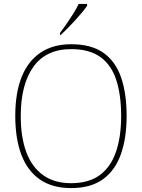

<svg xmlns="http://www.w3.org/2000/svg" viewBox="-20 -951 726 981"><path d="M343 10Q248 10 184.5 -33.5Q121 -77 89.5 -159.5Q58 -242 58 -359Q58 -476 90.5 -557.5Q123 -639 187 -682Q251 -725 344 -725Q446 -725 508 -681.5Q570 -638 598.5 -556Q627 -474 627 -358Q627 -247 598 -164Q569 -81 506.5 -35.5Q444 10 343 10ZM343 -15Q434 -15 490 -56.5Q546 -98 572.5 -175Q599 -252 599 -358Q599 -466 574 -542.5Q549 -619 493 -659.5Q437 -700 344 -700Q215 -700 150.5 -609.5Q86 -519 86 -358Q86 -250 114.5 -173.5Q143 -97 200.5 -56Q258 -15 343 -15ZM287 -784Q302 -803 320 -829Q338 -855 355 -882Q372 -909 382 -931H425V-921Q416 -908 399.5 -888Q383 -868 363 -846Q343 -824 323.5 -804.5Q304 -785 289 -771H287Z"/></svg>

Font: Noto Serif Ethiopic Thin
Style: Regular
Weight: 250
Version: Version 2.102